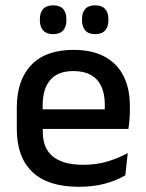

<svg xmlns="http://www.w3.org/2000/svg" viewBox="-20 -689 546 720"><path d="M276.5 11.5Q159.5 11.5 101.2 -44.2Q43 -100 43 -205V-285Q43 -388.5 97.2 -445.2Q151.5 -502 255.5 -502Q326 -502 373 -476.2Q420 -450.5 443.5 -403.5Q467 -356.5 467 -292V-273.5Q467 -256.5 465.5 -239Q464 -221.5 461.5 -205.5H371.5Q372.5 -231.5 372.8 -254.5Q373 -277.5 373 -296.5Q373 -337 360 -365Q347 -393 321 -407.8Q295 -422.5 255.5 -422.5Q197 -422.5 168.5 -389.2Q140 -356 140 -294.5V-248.5L140.5 -237V-193.5Q140.5 -166 148.8 -143.5Q157 -121 175.2 -104.8Q193.5 -88.5 222.5 -79.8Q251.5 -71 293 -71Q340 -71 381.2 -83Q422.5 -95 459 -115L450 -31.5Q417 -12 373.2 -0.2Q329.5 11.5 276.5 11.5ZM95 -205.5V-279H441.5V-205.5ZM179 -561Q154.5 -561 142 -574.8Q129.5 -588.5 129.5 -613.5V-617Q129.5 -642 142 -655.5Q154.5 -669 179 -669Q204.5 -669 216.8 -655.5Q229 -642 229 -617V-613.5Q229 -588.5 216.8 -574.8Q204.5 -561 179 -561ZM337 -561Q312 -561 299.8 -574.8Q287.5 -588.5 287.5 -613.5V-617Q287.5 -642 299.8 -655.5Q312 -669 337 -669Q362 -669 374.2 -655.5Q386.5 -642 386.5 -617V-613.5Q386.5 -588.5 374.2 -574.8Q362 -561 337 -561Z"/></svg>

Font: Anek Latin Medium
Style: Regular
Weight: 500
Designer: Yesha Goshar
Foundry: Ek Type
Version: Version 1.003